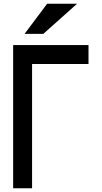

<svg xmlns="http://www.w3.org/2000/svg" viewBox="-20 -720 540 1020"><path d="M49.8 -480.5Q49.8 -290 49.8 280.3Q75.2 280.3 150.4 280.3Q150.4 115.2 150.4 -379.9Q224.6 -379.9 450.2 -379.9Q450.2 -405.3 450.2 -480.5Q349.6 -480.5 49.8 -480.5ZM110.4 -540Q143.6 -540 210 -540Q269.5 -593.8 389.6 -700.2Q336.9 -700.2 230.5 -700.2Q190.4 -646.5 110.4 -540Z"/></svg>

Font: Alibu-Mazigh Belqasem 1
Style: Bold
Weight: 400
Designer: Mazigh Mubarik Belqasem
Version: Version 1.0